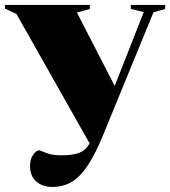

<svg xmlns="http://www.w3.org/2000/svg" viewBox="-41 -532 691 780"><path d="M171.5 227.5Q132 227.5 106.5 205.5Q81 183.5 81 141.5Q81 114 94 96.2Q107 78.5 118 78.5Q120.5 78.5 145.5 88.8Q170.5 99 207 99Q255 99 281 88.8Q307 78.5 321 54L323 50.5L26 -475L-21 -497V-512H324V-495.5L271.5 -481L425 -183L543 -483L490.5 -495.5V-512H630V-495.5L582.5 -482L380 11.5Q346.5 94 315 141Q283.5 188 249 207.8Q214.5 227.5 171.5 227.5Z"/></svg>

Font: Newsreader Display ExtraBold
Style: Regular
Weight: 800
Designer: Hugues Gentile
Foundry: Production Type
Version: Version 1.001